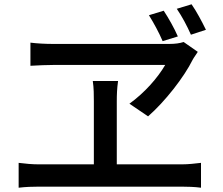

<svg xmlns="http://www.w3.org/2000/svg" viewBox="-20 -874 1040 896"><path d="M871 -712 941 -735C922 -774 897 -821 874 -854L805 -833C830 -796 852 -755 871 -712ZM739 -682 810 -704C793 -743 767 -789 744 -824L675 -803C698 -766 722 -722 739 -682ZM234 -571H751C716 -511 656 -442 584 -390L671 -331C750 -400 839 -514 879 -595C886 -608 894 -617 903 -632L837 -678C819 -672 797 -669 770 -669H227C192 -669 154 -671 122 -675V-567C159 -569 197 -571 234 -571ZM828 -107H525V-401C525 -432 526 -461 531 -496H413C418 -463 418 -429 418 -401V-107H162C131 -107 98 -110 67 -114V2C100 -2 133 -3 162 -3H828C851 -3 890 -2 918 2V-114C891 -111 861 -107 828 -107Z"/></svg>

Font: Spoqa Han Sans Neo Medium
Style: Regular
Weight: 500
Designer: [Spoqa Han Sans Neo] Dong-huui Kim ___ Younghwa Kang ___ Yujin Lee ___ [Noto Sans] Ryoko NISHIZUKA ____ (kana & ideograp
Foundry: Spoqa (http://www.spoqa-han-sans.com)
Version: Version 1.100;hotconv 1.0.109;makeotfexe 2.5.65596